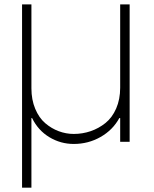

<svg xmlns="http://www.w3.org/2000/svg" viewBox="-20 -650 706 880"><path d="M574.2 -629.9V0H530.8V-108.9H526.9Q497.1 -54.2 440.9 -22.2Q384.8 9.8 317.9 9.8Q257.8 9.8 206.3 -21.2Q154.8 -52.2 127 -108.9H124V210H81.1V-629.9H124V-245.1Q124 -192.9 141.4 -151.4Q158.7 -109.9 187.3 -85.4Q215.8 -61 249.3 -48.6Q282.7 -36.1 317.9 -36.1Q358.4 -36.1 395.5 -48.8Q432.6 -61.5 463.4 -86.2Q494.1 -110.8 512.5 -152.8Q530.8 -194.8 530.8 -248V-629.9Z"/></svg>

Font: Sinkin Sans 200 X Light
Style: Regular
Weight: 200
Designer: Keith Bates
Foundry: K-Type
Version: Sinkin Sans (version 1.0)  by Keith Bates   •   © 2014   www